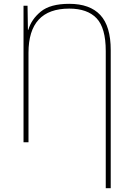

<svg xmlns="http://www.w3.org/2000/svg" viewBox="-20 -744 693 1004"><path d="M342 -724Q243 -724 193.5 -683.5Q144 -643 128 -588H126L124 -714H103V0H129V-468Q129 -699 342 -699Q437 -699 485 -648.5Q533 -598 533 -477V240H559V-482Q559 -607 504.5 -665.5Q450 -724 342 -724Z"/></svg>

Font: Noto Sans UI Thin
Style: Regular
Weight: 250
Designer: Monotype Design Team
Foundry: Monotype Imaging Inc.
Version: Version 1.901